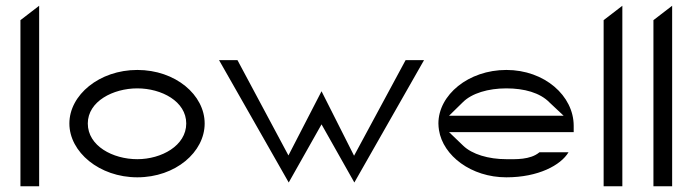

<svg xmlns="http://www.w3.org/2000/svg" viewBox="-20 -655 2412 667"><path d="M51 -8H116V-635L51 -585Z M691 -226C691 -325 590 -412 457 -412C325 -412 221 -325 221 -226C221 -127 325 -39 457 -39C590 -39 691 -127 691 -226ZM627 -226C627 -149 541 -102 457 -102C372 -102 285 -148 285 -226C285 -303 373 -348 457 -348C541 -348 627 -303 627 -226Z M741 -446 983 -21 1097 -223 1211 -21 1453 -446H1389L1210 -114L1097 -338L982 -115L805 -446Z M1739 -348C1801 -348 1856 -333 1889 -299L1938 -253H1540L1588 -300C1619 -331 1676 -348 1739 -348ZM1739 -39C1850 -39 1928 -81 1955 -126H1854C1822 -99 1770 -102 1739 -102C1677 -102 1620 -119 1589 -149L1540 -196H1973V-218C1973 -322 1872 -412 1739 -412C1607 -412 1503 -325 1503 -226C1503 -218 1504 -210 1505 -203C1519 -114 1617 -39 1739 -39Z M2077 -8H2142V-635L2077 -585Z M2250 -8H2315V-635L2250 -585Z"/></svg>

Font: Charger Static
Style: 2
Weight: 1000
Designer: Jasper
Foundry: KineticPlasma Fonts/Cannot Into Space Fonts
Version: Version 1.1